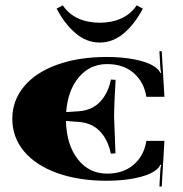

<svg xmlns="http://www.w3.org/2000/svg" viewBox="-20 -673 687 720"><path d="M492.6 -653 515.7 -640.7Q485.1 -582.6 444.3 -548.1Q403.4 -513.5 354 -513.5Q304.6 -513.5 263.8 -548.1Q222.9 -582.6 192.3 -640.7L215.5 -653Q237.3 -620.2 273.2 -604Q309 -587.8 354 -587.8Q399 -587.8 434.9 -604Q470.7 -620.2 492.6 -653ZM26.2 -227.3Q26.2 -295.9 70.1 -348.8Q114.1 -401.7 194.7 -430.5Q275.3 -459.4 380.2 -459.4Q437.9 -459.4 485.4 -450Q532.8 -440.6 557.7 -424.4Q576.9 -411.7 580.9 -399.5L584.4 -400.3Q581.3 -410.8 580.9 -424.8L577.8 -480.8L586.5 -481.2L596.6 -309.9H528.8L528.4 -312.5Q519.2 -366.7 480.6 -399.7Q441.9 -432.7 381.6 -432.7Q317.3 -432.7 275.8 -383.5Q234.3 -334.4 228.1 -252.6L274.5 -255.7Q324.7 -259.2 355.1 -291.1Q385.5 -323 396 -374.6L413.5 -373.7Q407.8 -276.7 407.8 -237.3L413 -97.9L395.5 -97Q385.1 -148.6 354.9 -180.5Q324.7 -212.4 274.5 -215.9L227.3 -219.4Q229.5 -130.2 271.6 -76Q313.8 -21.9 381.6 -21.9Q441.9 -21.9 480.6 -54.9Q519.2 -87.8 528.4 -142L528.8 -144.7H596.6L586.5 26.7L577.8 26.2L580.9 -29.7Q581.3 -43.7 584.4 -54.2L580.9 -55.1Q576.9 -42.8 557.7 -30.2Q532.8 -14 485.4 -4.6Q437.9 4.8 380.2 4.8Q275.3 4.8 194.7 -24Q114.1 -52.9 70.1 -105.6Q26.2 -158.2 26.2 -227.3Z"/></svg>

Font: Wabroye
Style: Medium
Weight: 500
Designer: gluk
Foundry: gluk
Version: Version 0.14